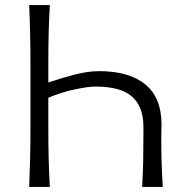

<svg xmlns="http://www.w3.org/2000/svg" viewBox="-20 -733 721 753"><path d="M94.5 0Q97 -60 98.2 -115.2Q99.5 -170.5 99.5 -236.5V-475Q99.5 -541 98.2 -597Q97 -653 94.5 -713H175.5Q172 -654 170.8 -599.2Q169.5 -544.5 169.5 -479.5V-409.5Q214.5 -425 269 -439.5Q323.5 -454 369 -454Q486 -454 549.8 -402Q613.5 -350 613.5 -244Q613.5 -232.5 613 -220.2Q612.5 -208 612.5 -196.5Q612.5 -142 613.8 -96Q615 -50 618.5 0H537.5Q540.5 -52 541.5 -99.8Q542.5 -147.5 542.5 -204V-235.5Q542.5 -314.5 498 -354Q453.5 -393.5 354.5 -393.5Q326.5 -393.5 273.8 -382.5Q221 -371.5 169.5 -349.5V-236.5Q169.5 -170.5 170.8 -115.2Q172 -60 175.5 0Z"/></svg>

Font: Commissioner Flair Light
Style: Regular
Weight: 300
Designer: Kostas Bartsokas
Foundry: Kostas Bartsokas
Version: Version 1.000; ttfautohint (v1.8.3)